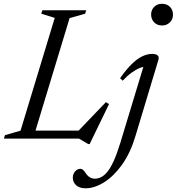

<svg xmlns="http://www.w3.org/2000/svg" viewBox="-40 -729 930 1010"><path d="M326 -633.5 134 0H-19.5L-14 -18L68 -41.5L248 -635L177 -657L183 -675H413.5L408 -657ZM364.5 -32.5 517 -191.5 533.5 -181.5 431.5 29H424.5L375 0H94.5L108.5 -42H403ZM755 -652.5Q755 -668.5 762.2 -681.2Q769.5 -694 782.2 -701.5Q795 -709 812.5 -709Q838.5 -709 854.2 -692.8Q870 -676.5 870 -652.5Q870 -636 862.8 -623.2Q855.5 -610.5 842.5 -602.8Q829.5 -595 812.5 -595Q786.5 -595 770.8 -611.5Q755 -628 755 -652.5ZM672 -11.5Q645.5 76.5 601.8 137.5Q558 198.5 507.5 230Q457 261.5 410 261.5Q377.5 261.5 360.2 245.2Q343 229 343 206Q343 186 355.2 172.5Q367.5 159 384 159Q390.5 159 396.8 164.5Q403 170 412.5 184Q422 198 433.8 204.5Q445.5 211 458.5 211Q475.5 211 492.2 202.8Q509 194.5 525.5 174Q542 153.5 558.5 117Q575 80.5 592.5 24L718 -390L731.5 -379Q716 -379.5 695.2 -371.2Q674.5 -363 651.5 -346.2Q628.5 -329.5 605.5 -304.5L591.5 -317.5Q624 -363.5 652.5 -391.5Q681 -419.5 707.8 -432.5Q734.5 -445.5 760.5 -445.5Q774 -445.5 782.2 -442Q790.5 -438.5 793.5 -431.8Q796.5 -425 793.5 -415Z"/></svg>

Font: Newsreader 24pt
Style: Italic
Weight: 400
Italic angle: -17°
Designer: Hugues Gentile
Foundry: Production Type
Version: Version 1.003